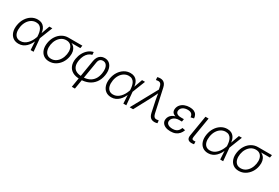

<svg xmlns="http://www.w3.org/2000/svg" viewBox="90 -2016 5081 3499"><g transform="rotate(30 2630.5 -266.0)"><path d="M243.2 11.7Q172.4 11.7 124.8 -24.2Q77.1 -60.1 57.4 -123.5Q37.6 -187 51.3 -269Q64.9 -351.6 105.2 -414.3Q145.5 -477.1 204.3 -512.7Q263.2 -548.3 333 -548.3Q383.3 -548.3 417.7 -530.8Q452.1 -513.2 473.4 -483.4Q494.6 -453.6 504.4 -416.7Q514.2 -379.9 515.1 -340.3H538.1L532.7 -272L557.1 0H494.6L479 -281.2Q477.5 -319.8 470.2 -356.7Q462.9 -393.6 446.8 -423.6Q430.7 -453.6 402.3 -471.2Q374 -488.8 330.6 -488.8Q278.3 -488.8 233.9 -461.2Q189.5 -433.6 158.9 -384Q128.4 -334.5 117.2 -267.6Q106.9 -201.7 118.7 -152.3Q130.4 -103 163.1 -75.7Q195.8 -48.3 247.6 -48.3Q289.1 -48.3 324.2 -65.4Q359.4 -82.5 388.2 -111.8Q417 -141.1 439 -179Q460.9 -216.8 475.1 -257.8L576.2 -541H639.2L532.2 -269L515.6 -201.7H495.1Q479.5 -159.7 456.1 -121.3Q432.6 -83 401.4 -53Q370.1 -22.9 330.8 -5.6Q291.5 11.7 243.2 11.7Z M887.2 11.7Q815.9 11.7 767.8 -23.9Q719.7 -59.6 699.7 -122.1Q679.7 -184.6 692.9 -266.1Q706.5 -348.1 747.3 -409.9Q788.1 -471.7 847.9 -506.3Q907.7 -541 978.5 -541H1271.5L1262.2 -483.9H1035.6L970.7 -481.4Q915.5 -481.4 871.6 -452.9Q827.6 -424.3 798.6 -375.7Q769.5 -327.1 759.3 -266.6Q749.5 -206.1 761.2 -156.5Q772.9 -106.9 806.6 -77.4Q840.3 -47.9 895.5 -47.9Q951.2 -47.9 995.1 -77.1Q1039.1 -106.4 1068.1 -156Q1097.2 -205.6 1107.4 -266.6Q1117.7 -327.6 1105.5 -376.2Q1093.3 -424.8 1059.6 -453.1Q1025.9 -481.4 970.7 -481.4L972.7 -504.4Q1024.9 -504.4 1066.4 -488.3Q1107.9 -472.2 1134.8 -440.9Q1161.6 -409.7 1171.9 -363.8Q1182.1 -317.9 1172.4 -258.3Q1159.7 -180.7 1118.9 -119.6Q1078.1 -58.6 1018.1 -23.4Q958 11.7 887.2 11.7Z M1479.5 204.1 1578.6 -396.5Q1586.9 -446.8 1608.9 -481Q1630.9 -515.1 1664.3 -532.7Q1697.8 -550.3 1739.7 -550.3Q1800.8 -550.3 1841.3 -516.1Q1881.8 -481.9 1898.2 -421.4Q1914.6 -360.8 1901.4 -281.7Q1885.7 -188 1837.2 -122.6Q1788.6 -57.1 1714.1 -23.4Q1639.6 10.3 1546.9 10.3H1531.7Q1441.4 10.3 1380.9 -24.2Q1320.3 -58.6 1294.7 -122.3Q1269 -186 1283.7 -272.9Q1294.9 -340.3 1325.9 -397.5Q1356.9 -454.6 1403.8 -493.4Q1450.7 -532.2 1508.8 -544.4L1513.2 -487.3Q1471.7 -478.5 1438 -450.2Q1404.3 -421.9 1381.8 -377.4Q1359.4 -333 1350.1 -277.3Q1337.4 -201.7 1356.4 -150.9Q1375.5 -100.1 1422.9 -74.7Q1470.2 -49.3 1542 -49.3H1556.6Q1633.3 -49.3 1691.2 -75.2Q1749 -101.1 1785.9 -153.3Q1822.8 -205.6 1835.9 -283.7Q1846.2 -344.2 1837.6 -390.9Q1829.1 -437.5 1803.7 -464.1Q1778.3 -490.7 1736.3 -490.7Q1712.4 -490.7 1693.8 -481.4Q1675.3 -472.2 1663.1 -453.4Q1650.9 -434.6 1646 -406.2L1544.9 204.1Z M2194.3 11.7Q2123.5 11.7 2075.9 -24.2Q2028.3 -60.1 2008.5 -123.5Q1988.8 -187 2002.4 -269Q2016.1 -351.6 2056.4 -414.3Q2096.7 -477.1 2155.5 -512.7Q2214.4 -548.3 2284.2 -548.3Q2334.5 -548.3 2368.9 -530.8Q2403.3 -513.2 2424.6 -483.4Q2445.8 -453.6 2455.6 -416.7Q2465.3 -379.9 2466.3 -340.3H2489.3L2483.9 -272L2508.3 0H2445.8L2430.2 -281.2Q2428.7 -319.8 2421.4 -356.7Q2414.1 -393.6 2397.9 -423.6Q2381.8 -453.6 2353.5 -471.2Q2325.2 -488.8 2281.7 -488.8Q2229.5 -488.8 2185.1 -461.2Q2140.6 -433.6 2110.1 -384Q2079.6 -334.5 2068.4 -267.6Q2058.1 -201.7 2069.8 -152.3Q2081.5 -103 2114.3 -75.7Q2147 -48.3 2198.7 -48.3Q2240.2 -48.3 2275.4 -65.4Q2310.5 -82.5 2339.4 -111.8Q2368.2 -141.1 2390.1 -179Q2412.1 -216.8 2426.3 -257.8L2527.3 -541H2590.3L2483.4 -269L2466.8 -201.7H2446.3Q2430.7 -159.7 2407.2 -121.3Q2383.8 -83 2352.5 -53Q2321.3 -22.9 2282 -5.6Q2242.7 11.7 2194.3 11.7Z M2579.1 0 2878.9 -545.4 2868.2 -595.2Q2860.8 -631.8 2846.9 -650.6Q2833 -669.4 2811.8 -673.8Q2790.5 -678.2 2760.3 -671.4L2745.1 -669.4L2739.7 -726.6Q2751.5 -731 2767.3 -733.6Q2783.2 -736.3 2801.3 -736.3Q2835 -736.3 2860.6 -723.6Q2886.2 -710.9 2903.6 -685.3Q2920.9 -659.7 2929.7 -619.1L3035.6 -132.3Q3043.9 -95.7 3057.9 -76.7Q3071.8 -57.6 3093 -53.2Q3114.3 -48.8 3143.6 -56.2L3157.7 -57.6L3163.1 -1Q3152.3 2.9 3136.2 5.9Q3120.1 8.8 3101.6 8.8Q3067.9 8.8 3042.2 -3.9Q3016.6 -16.6 3000 -42.5Q2983.4 -68.4 2974.6 -108.4L2925.8 -338.4Q2916 -384.3 2909.9 -428.5Q2903.8 -472.7 2896.5 -516.1H2918.9Q2897.9 -473.1 2877.4 -428.5Q2856.9 -383.8 2832.5 -338.4L2651.4 0Z M3438 9.8Q3376.5 9.8 3332.3 -9.8Q3288.1 -29.3 3267.1 -64Q3246.1 -98.6 3253.9 -144Q3258.3 -172.4 3273.7 -197.8Q3289.1 -223.1 3316.4 -242.9Q3343.8 -262.7 3384 -274.2Q3424.3 -285.6 3479 -285.6H3540L3534.2 -250H3474.6Q3434.6 -250 3402.1 -237.1Q3369.6 -224.1 3349.1 -201.2Q3328.6 -178.2 3323.2 -147.9Q3315.4 -103.5 3350.1 -76.4Q3384.8 -49.3 3450.2 -49.3Q3494.1 -49.3 3522.9 -61.8Q3551.8 -74.2 3570.3 -97.7Q3588.9 -121.1 3601.6 -154.3L3663.6 -142.6Q3647 -95.7 3616.9 -61.3Q3586.9 -26.9 3542.5 -8.5Q3498 9.8 3438 9.8ZM3476.1 -262.2Q3422.4 -262.2 3387.5 -272.5Q3352.5 -282.7 3333.3 -300.8Q3314 -318.8 3308.3 -342.5Q3302.7 -366.2 3307.1 -394Q3315.4 -441.9 3345.9 -476.3Q3376.5 -510.7 3423.8 -529.5Q3471.2 -548.3 3529.8 -548.3Q3585.4 -548.3 3621.3 -531.5Q3657.2 -514.6 3675.8 -483.9Q3694.3 -453.1 3697.3 -410.2L3631.8 -396Q3628.4 -441.4 3602.1 -465.6Q3575.7 -489.7 3520.5 -489.7Q3460.4 -489.7 3420.4 -463.1Q3380.4 -436.5 3373.5 -392.1Q3367.2 -352.5 3395.3 -329.3Q3423.3 -306.2 3484.4 -306.2H3543.5L3536.1 -262.2Z M3890.1 2.4Q3832 5.4 3806.4 -22.5Q3780.8 -50.3 3790.5 -108.9L3861.8 -541H3927.7L3858.4 -122.1Q3851.6 -82.5 3863 -68.4Q3874.5 -54.2 3906.2 -56.6Q3915.5 -57.1 3920.4 -57.6Q3925.3 -58.1 3930.2 -59.1L3932.1 -2.9Q3924.8 -1 3913.8 0.5Q3902.8 2 3890.1 2.4Z M4232.4 11.7Q4161.6 11.7 4114 -24.2Q4066.4 -60.1 4046.6 -123.5Q4026.9 -187 4040.5 -269Q4054.2 -351.6 4094.5 -414.3Q4134.8 -477.1 4193.6 -512.7Q4252.4 -548.3 4322.3 -548.3Q4372.6 -548.3 4407 -530.8Q4441.4 -513.2 4462.6 -483.4Q4483.9 -453.6 4493.7 -416.7Q4503.4 -379.9 4504.4 -340.3H4527.3L4522 -272L4546.4 0H4483.9L4468.3 -281.2Q4466.8 -319.8 4459.5 -356.7Q4452.1 -393.6 4436 -423.6Q4419.9 -453.6 4391.6 -471.2Q4363.3 -488.8 4319.8 -488.8Q4267.6 -488.8 4223.1 -461.2Q4178.7 -433.6 4148.2 -384Q4117.7 -334.5 4106.4 -267.6Q4096.2 -201.7 4107.9 -152.3Q4119.6 -103 4152.3 -75.7Q4185.1 -48.3 4236.8 -48.3Q4278.3 -48.3 4313.5 -65.4Q4348.6 -82.5 4377.4 -111.8Q4406.2 -141.1 4428.2 -179Q4450.2 -216.8 4464.4 -257.8L4565.4 -541H4628.4L4521.5 -269L4504.9 -201.7H4484.4Q4468.8 -159.7 4445.3 -121.3Q4421.9 -83 4390.6 -53Q4359.4 -22.9 4320.1 -5.6Q4280.8 11.7 4232.4 11.7Z M4876.5 11.7Q4805.2 11.7 4757.1 -23.9Q4709 -59.6 4689 -122.1Q4668.9 -184.6 4682.1 -266.1Q4695.8 -348.1 4736.6 -409.9Q4777.3 -471.7 4837.2 -506.3Q4897 -541 4967.8 -541H5260.7L5251.5 -483.9H5024.9L4960 -481.4Q4904.8 -481.4 4860.8 -452.9Q4816.9 -424.3 4787.8 -375.7Q4758.8 -327.1 4748.5 -266.6Q4738.8 -206.1 4750.5 -156.5Q4762.2 -106.9 4795.9 -77.4Q4829.6 -47.9 4884.8 -47.9Q4940.4 -47.9 4984.4 -77.1Q5028.3 -106.4 5057.4 -156Q5086.4 -205.6 5096.7 -266.6Q5106.9 -327.6 5094.7 -376.2Q5082.5 -424.8 5048.8 -453.1Q5015.1 -481.4 4960 -481.4L4961.9 -504.4Q5014.2 -504.4 5055.7 -488.3Q5097.2 -472.2 5124 -440.9Q5150.9 -409.7 5161.1 -363.8Q5171.4 -317.9 5161.6 -258.3Q5148.9 -180.7 5108.2 -119.6Q5067.4 -58.6 5007.3 -23.4Q4947.3 11.7 4876.5 11.7Z"/></g></svg>

Font: Inter 17pt Light
Style: Italic
Weight: 300
Italic angle: -9.3988°
Version: Version 4.001;git-66647c0bb